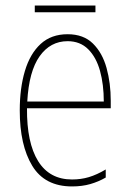

<svg xmlns="http://www.w3.org/2000/svg" viewBox="-20 -753 468 690"><path d="M223 -630Q280 -630 314 -596.5Q348 -563 363 -508.5Q378 -454 378 -391V-364H77Q76 -240 117 -174Q158 -108 239 -108Q271 -108 299.5 -116.5Q328 -125 360 -144V-115Q334 -100 304.5 -91.5Q275 -83 239 -83Q141 -83 96 -157Q51 -231 51 -356Q51 -436 69.5 -498Q88 -560 126 -595Q164 -630 223 -630ZM223 -605Q161 -605 122.5 -551Q84 -497 78 -388H353Q353 -449 339.5 -498Q326 -547 297 -576Q268 -605 223 -605ZM323 -733V-709H105V-733Z"/></svg>

Font: Noto Sans Telugu UI Condensed Thin
Style: Regular
Weight: 100
Width: 3
Designer: Jelle Bosma - Monotype Design Team
Foundry: Monotype Imaging Inc.
Version: Version 2.005; ttfautohint (v1.8.4.7-5d5b)